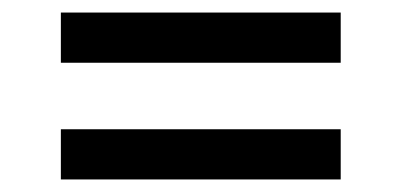

<svg xmlns="http://www.w3.org/2000/svg" viewBox="-20 -503 640 306"><path d="M77 -483H523V-403H77ZM77 -297H523V-217H77Z"/></svg>

Font: Epunda Sans Medium
Style: Regular
Weight: 500
Designer: Simon Atzbach
Foundry: typofactur
Version: Version 2.204; ttfautohint (v1.8.4.7-5d5b)